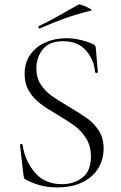

<svg xmlns="http://www.w3.org/2000/svg" viewBox="-20 -802 525 834"><path d="M280 -338Q332 -307 360.5 -286.5Q389 -266 409.5 -234Q430 -202 430 -157Q430 -110 407 -71.5Q384 -33 338.5 -10.5Q293 12 227 12Q192 12 160.5 4.5Q129 -3 91 -22Q86 -25 84.5 -29Q83 -33 82 -41L67 -171V-172Q67 -176 72 -176.5Q77 -177 78 -173Q88 -104 131 -53Q174 -2 249 -2Q302 -2 338.5 -31Q375 -60 375 -122Q375 -167 355 -199.5Q335 -232 306.5 -253.5Q278 -275 229 -304Q181 -332 153.5 -353Q126 -374 106.5 -405.5Q87 -437 87 -481Q87 -531 112.5 -566Q138 -601 179 -618.5Q220 -636 267 -636Q322 -636 381 -612Q396 -606 396 -595L405 -489Q405 -485 399.5 -485Q394 -485 393 -489Q389 -541 354 -582Q319 -623 254 -623Q194 -623 166 -588Q138 -553 138 -504Q138 -464 157 -435Q176 -406 203.5 -386.5Q231 -367 280 -338ZM152 -678Q148 -678 147 -682.5Q146 -687 149 -689Q195 -710 271 -754L321 -782Q325 -784 341.5 -778Q358 -772 370.5 -764.5Q383 -757 376 -756Q314 -741 262.5 -722.5Q211 -704 154 -679Z"/></svg>

Font: Cormorant Garamond Light
Style: Regular
Weight: 300
Designer: Christian Thalmann (Catharsis Fonts)
Version: Version 3.000